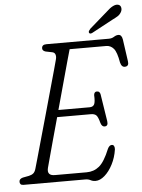

<svg xmlns="http://www.w3.org/2000/svg" viewBox="-59 -914 722 973"><g transform="rotate(-5 302.0 -428.0)"><path d="M336 0H21.5Q11 0 6.8 -5.2Q2.5 -10.5 3 -17.5Q3 -32 21.5 -37L53 -43Q67 -46 75.8 -53.2Q84.5 -60.5 89 -77Q93 -90 104.5 -131.2Q116 -172.5 132.2 -229.8Q148.5 -287 166 -349.8Q183.5 -412.5 199.5 -469.8Q215.5 -527 226.8 -567.5Q238 -608 241 -620Q244.5 -633.5 241 -643.8Q237.5 -654 226.5 -656.5L192 -663.5Q176 -668.5 176 -680.5Q176 -700 199.5 -700H517Q532.5 -700 544 -707.5Q555.5 -715 566.5 -715Q583.5 -715 587.5 -690.5L603.5 -578Q607.5 -553 587.5 -551.5Q569.5 -549.5 563 -575Q554 -628.5 538.5 -646.5Q523 -664.5 500.5 -664.5H314.5Q311 -652.5 298.2 -606.8Q285.5 -561 267.8 -496.2Q250 -431.5 231 -362.5H390Q406.5 -362.5 413.2 -374.2Q420 -386 418 -422.5Q420 -439 433 -439Q442 -439 446 -434Q450 -429 451 -422.5L472.5 -285Q476.5 -259 457 -259Q443 -259 437 -279.5Q429 -310.5 419.8 -318.8Q410.5 -327 393.5 -327H221.5Q204.5 -266.5 189.8 -212.2Q175 -158 165 -121Q155 -84 152.5 -74.5Q143 -35.5 184.5 -35.5H346Q383 -35.5 410.2 -57.8Q437.5 -80 464 -145Q472.5 -162.5 484.5 -162.5Q500 -162.5 499 -139.5Q493 -98 475.2 -63.5Q457.5 -29 434 -8.5Q410.5 12 387.5 12Q373.5 12 362.5 6Q351.5 0 336 0ZM518 -837Q556 -873.5 579 -867.5Q590.5 -864.5 593.2 -853Q596 -841.5 590 -830Q582.5 -816.5 571.2 -809.5Q560 -802.5 542.5 -794L435.5 -736.5Q423.5 -731 419.5 -739Q417.5 -743.5 420.5 -748.5Q423.5 -753.5 428 -758.5Z"/></g></svg>

Font: Fraunces 144pt SuperSoft Light
Style: Italic
Weight: 300
Italic angle: -16°
Version: Version 1.000;[b76b70a41]